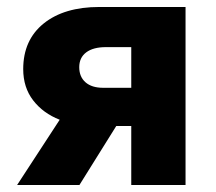

<svg xmlns="http://www.w3.org/2000/svg" viewBox="-20 -530 620 550"><path d="M29 0 151 -187Q103.5 -205.5 75 -242.5Q46.5 -279.5 46.5 -332Q46.5 -415.5 105.2 -462.8Q164 -510 264.5 -510H511.5V0H356V-169H313L207.5 0ZM275.5 -278.5H356V-395H283.5Q247 -395 227 -380Q207 -365 207 -337.5Q207 -310 225 -294.2Q243 -278.5 275.5 -278.5Z"/></svg>

Font: Geologica
Style: Bold
Weight: 700
Designer: Sindre Bremnes, Frode Helland
Foundry: Monokrom Skriftforlag AS
Version: Version 1.010; ttfautohint (v1.8.4.7-5d5b);gftools[0.9.28]